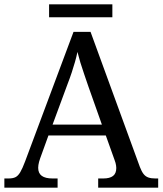

<svg xmlns="http://www.w3.org/2000/svg" viewBox="-20 -860 745 880"><path d="M0 0V-42H19Q39 -42 51 -48Q63 -54 73 -71Q83 -88 95 -120L317 -714H395L621 -95Q629 -74 638 -62.5Q647 -51 660 -46.5Q673 -42 692 -42H705V0H430V-42H453Q483 -42 498 -53.5Q513 -65 513 -90Q513 -96 512 -101.5Q511 -107 509.5 -113.5Q508 -120 505 -127L465 -239H202L164 -134Q161 -126 159 -118Q157 -110 156 -103.5Q155 -97 155 -91Q155 -66 171.5 -54Q188 -42 221 -42H244V0ZM221 -289H447L385 -464Q375 -494 365.5 -521Q356 -548 348.5 -573Q341 -598 335 -622Q330 -598 323.5 -575.5Q317 -553 309 -528.5Q301 -504 289 -473ZM205 -781V-840H495V-781Z"/></svg>

Font: Noto Serif Gujarati
Style: Regular
Weight: 400
Designer: Universal Thirst, Indian Type Foundry and the Monotype Design Team
Foundry: Monotype Imaging Inc.
Version: Version 2.102